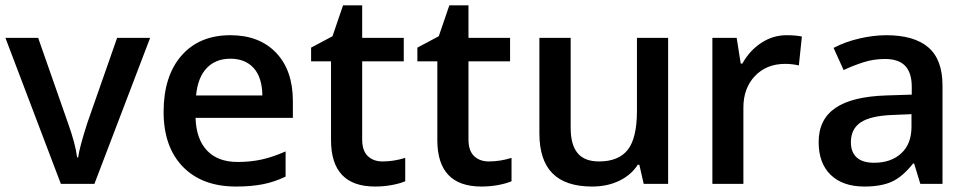

<svg xmlns="http://www.w3.org/2000/svg" viewBox="-20 -680 3583 710"><path d="M205.1 0 0 -540H121.1L231 -226.1Q259.3 -147 265.1 -98.1H269Q273.4 -133.3 303.2 -226.1L413.1 -540H535.2L329.1 0Z M853 9.8Q727.1 9.8 656 -63.7Q585 -137.2 585 -266.1Q585 -398.4 650.9 -474.1Q716.8 -549.8 832 -549.8Q939 -549.8 1001 -484.9Q1063 -419.9 1063 -306.2V-244.1H703.1Q705.6 -165.5 745.6 -123.3Q785.6 -81.1 858.4 -81.1Q906.2 -81.1 947.5 -90.1Q988.8 -99.1 1036.1 -120.1V-26.9Q994.1 -6.8 951.2 1.5Q908.2 9.8 853 9.8ZM832 -462.9Q777.3 -462.9 744.4 -428.2Q711.4 -393.6 705.1 -327.1H950.2Q949.2 -394 918 -428.5Q886.7 -462.9 832 -462.9Z M1394.5 -83Q1436.5 -83 1478.5 -96.2V-9.8Q1459.5 -1.5 1429.4 4.2Q1399.4 9.8 1367.2 9.8Q1204.1 9.8 1204.1 -162.1V-453.1H1130.4V-503.9L1209.5 -545.9L1248.5 -660.2H1319.3V-540H1473.1V-453.1H1319.3V-164.1Q1319.3 -122.6 1340.1 -102.8Q1360.8 -83 1394.5 -83Z M1787.6 -83Q1829.6 -83 1871.6 -96.2V-9.8Q1852.5 -1.5 1822.5 4.2Q1792.5 9.8 1760.3 9.8Q1597.2 9.8 1597.2 -162.1V-453.1H1523.4V-503.9L1602.5 -545.9L1641.6 -660.2H1712.4V-540H1866.2V-453.1H1712.4V-164.1Q1712.4 -122.6 1733.2 -102.8Q1753.9 -83 1787.6 -83Z M2360.4 0 2344.2 -70.8H2338.4Q2314.5 -33.2 2270.3 -11.7Q2226.1 9.8 2169.4 9.8Q2071.3 9.8 2022.9 -39.1Q1974.6 -87.9 1974.6 -187V-540H2090.3V-207Q2090.3 -145 2115.7 -114Q2141.1 -83 2195.3 -83Q2267.6 -83 2301.5 -126.2Q2335.4 -169.4 2335.4 -271V-540H2450.7V0Z M2888.2 -549.8Q2922.9 -549.8 2945.3 -544.9L2934.1 -438Q2909.7 -443.8 2883.3 -443.8Q2814.5 -443.8 2771.7 -398.9Q2729 -354 2729 -282.2V0H2614.3V-540H2704.1L2719.2 -444.8H2725.1Q2752 -493.2 2795.2 -521.5Q2838.4 -549.8 2888.2 -549.8Z M3383.3 0 3360.4 -75.2H3356.4Q3317.4 -25.9 3277.8 -8.1Q3238.3 9.8 3176.3 9.8Q3096.7 9.8 3052 -33.2Q3007.3 -76.2 3007.3 -154.8Q3007.3 -238.3 3069.3 -280.8Q3131.3 -323.2 3258.3 -327.1L3351.6 -330.1V-358.9Q3351.6 -410.6 3327.4 -436.3Q3303.2 -461.9 3252.4 -461.9Q3210.9 -461.9 3172.9 -449.7Q3134.8 -437.5 3099.6 -420.9L3062.5 -502.9Q3106.4 -525.9 3158.7 -537.8Q3210.9 -549.8 3257.3 -549.8Q3360.4 -549.8 3412.8 -504.9Q3465.3 -460 3465.3 -363.8V0ZM3212.4 -78.1Q3274.9 -78.1 3312.7 -113Q3350.6 -147.9 3350.6 -210.9V-257.8L3281.2 -254.9Q3200.2 -252 3163.3 -227.8Q3126.5 -203.6 3126.5 -153.8Q3126.5 -117.7 3147.9 -97.9Q3169.4 -78.1 3212.4 -78.1Z"/></svg>

Font: CAA NEO Sans SemiBold
Style: Regular
Weight: 600
Version: Version 1.10